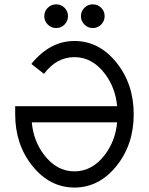

<svg xmlns="http://www.w3.org/2000/svg" viewBox="-20 -840 675 870"><path d="M317.4 9.8Q206.1 9.8 127.4 -87.4Q48.8 -184.6 48.8 -322.3V-358.9H510.7Q502.9 -442.9 455.6 -505.4Q398.4 -581.1 317.4 -581.1Q236.3 -581.1 179.2 -505.4L122.1 -550.3Q206.1 -654.3 317.4 -654.3Q428.7 -654.3 507.3 -556.9Q585.9 -459.5 585.9 -322.3Q585.9 -184.6 507.3 -87.4Q428.7 9.8 317.4 9.8ZM317.4 -63.5Q398.4 -63.5 455.6 -139.2Q502.9 -201.7 510.7 -285.6H124Q131.8 -201.7 179.2 -139.2Q236.3 -63.5 317.4 -63.5ZM234.4 -712.9Q212.4 -712.9 196.5 -728.8Q180.7 -744.6 180.7 -766.6Q180.7 -789.1 196.5 -804.7Q212.4 -820.3 234.4 -820.3Q256.8 -820.3 272.5 -804.7Q288.1 -789.1 288.1 -766.6Q288.1 -744.6 272.5 -728.8Q256.8 -712.9 234.4 -712.9ZM400.4 -712.9Q378.4 -712.9 362.5 -728.8Q346.7 -744.6 346.7 -766.6Q346.7 -789.1 362.5 -804.7Q378.4 -820.3 400.4 -820.3Q422.9 -820.3 438.5 -804.7Q454.1 -789.1 454.1 -766.6Q454.1 -744.6 438.5 -728.8Q422.9 -712.9 400.4 -712.9Z"/></svg>

Font: Catrinity
Style: Regular
Weight: 400
Designer: Alexander Lange
Foundry: High-Logic / Made with FontCreator
Version: Version 2.090;May 20, 2024;FontCreator 15.0.0.2974 64-bit